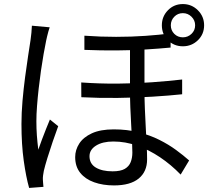

<svg xmlns="http://www.w3.org/2000/svg" viewBox="-20 -879 1040 951"><path d="M695.6 -665.7Q695.6 -629.5 695.6 -587.9Q695.6 -546.3 695.6 -506.5Q695.6 -466.6 695.6 -434.8Q695.6 -387.7 697.6 -339.4Q699.6 -291 702.1 -245.2Q704.6 -199.3 706.6 -159.5Q708.6 -119.6 708.6 -89.7Q708.6 -28.9 667 5.3Q625.3 39.4 544.6 39.4Q489.8 39.4 446.2 23.8Q402.6 8.3 377.5 -22.8Q352.4 -53.9 352.4 -101Q352.4 -136.5 372.5 -167.8Q392.6 -199.1 435 -218.7Q477.3 -238.2 543.4 -238.2Q610 -238.2 666.4 -223.9Q722.7 -209.6 768.8 -186.5Q814.8 -163.5 851.7 -136.4Q888.7 -109.3 916.8 -84.3L874.8 -14.3Q827.4 -63.3 772.5 -100.2Q717.6 -137 659.3 -157.5Q601 -178.1 541.5 -178.1Q488.2 -178.1 455.7 -157.8Q423.3 -137.4 423.3 -105.2Q423.3 -68 454.4 -49.2Q485.6 -30.4 537.6 -30.4Q577.2 -30.4 598.1 -42.6Q619 -54.9 627.3 -76Q635.6 -97.1 635.6 -123.4Q635.6 -144.9 634 -180.8Q632.4 -216.6 629.8 -259.9Q627.2 -303.3 625.5 -347.8Q623.9 -392.4 623.9 -431.4Q623.9 -467.5 623.9 -511.5Q623.9 -555.5 623.9 -597.1Q623.9 -638.6 623.9 -665.7ZM382.4 -470.6Q472.7 -464.2 561.5 -464.8Q650.4 -465.5 732.4 -471.5Q814.3 -477.5 882.2 -485.2V-412.1Q818.7 -405.3 735.9 -400.2Q653.1 -395.1 562.7 -394Q472.2 -392.9 382.8 -397.5ZM398 -702.2Q478.9 -696.4 555.2 -696.5Q631.5 -696.6 700.1 -701.4Q768.8 -706.2 825 -713.6V-643.4Q769.4 -638.1 700.9 -633.9Q632.5 -629.8 555.9 -629.2Q479.3 -628.6 398 -632ZM226.1 -743.8Q223.3 -735.9 219.7 -723.4Q216.2 -711 213.3 -698.6Q210.5 -686.2 208.5 -677.2Q202.6 -649 195.9 -610.8Q189.2 -572.7 182.9 -528.9Q176.6 -485.1 171.6 -440.4Q166.6 -395.6 163.4 -353.9Q160.2 -312.2 160.2 -278.7Q160.2 -242.6 162.6 -208.7Q165.1 -174.8 169.7 -137.7Q177.6 -160.6 187.7 -187.6Q197.9 -214.7 208.3 -240.8Q218.8 -266.9 227.2 -287L268.3 -254Q255.7 -220 241.2 -177.7Q226.7 -135.5 214.8 -96.6Q202.9 -57.8 197.1 -33Q195.1 -23 193.4 -10.4Q191.7 2.3 192.4 11.5Q193 18.9 193.6 28.7Q194.2 38.4 195.2 46.5L124.3 51.9Q108.9 -2.2 97.6 -82.8Q86.3 -163.5 86.3 -264.9Q86.3 -320 91.5 -379.9Q96.8 -439.8 104.3 -496.8Q111.8 -553.9 119.2 -601.8Q126.6 -649.8 131.3 -680.8Q133.6 -697.9 135.6 -716.9Q137.6 -735.9 138 -751.7ZM826.1 -753.8Q826.1 -728.5 843.3 -711.3Q860.5 -694.1 885.8 -694.1Q910.5 -694.1 928.5 -711.3Q946.5 -728.5 946.5 -753.8Q946.5 -778.5 928.5 -796.2Q910.5 -813.9 885.8 -813.9Q860.5 -813.9 843.3 -796.2Q826.1 -778.5 826.1 -753.8ZM781.7 -753.8Q781.7 -797.4 811.7 -828.1Q841.7 -858.9 885.8 -858.9Q929.4 -858.9 960.2 -828.1Q991 -797.4 991 -753.8Q991 -709.6 960.2 -679.7Q929.4 -649.7 885.8 -649.7Q841.7 -649.7 811.7 -679.7Q781.7 -709.6 781.7 -753.8Z"/></svg>

Font: Noto Sans KR Thin
Style: Regular
Weight: 100
Designer: Ryoko NISHIZUKA 西塚涼子 (kana, bopomofo & ideographs); Paul D. Hunt (Latin, Greek & Cyrillic); Sandoll Communications 산돌커뮤니
Foundry: Adobe
Version: Version 2.004-H2;hotconv 1.0.118;makeotfexe 2.5.65603